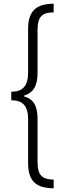

<svg xmlns="http://www.w3.org/2000/svg" viewBox="-20 -852 363 1038"><path d="M41 -356V-310C102 -310 132 -281 132 -206V30C132 129 177 165 270 166V119C211 118 183 99 183 24V-210C183 -282 159 -317 110 -331V-335C160 -350 183 -388 183 -457V-690C183 -765 211 -785 270 -785V-832C177 -831 132 -794 132 -696V-461C132 -385 101 -356 41 -356Z"/></svg>

Font: Noto Sans Devanagari ExtraCondensed Light
Style: Regular
Weight: 300
Width: 2
Designer: Jelle Bosma - Monotype Design Team
Foundry: Monotype Imaging Inc.
Version: Version 2.004